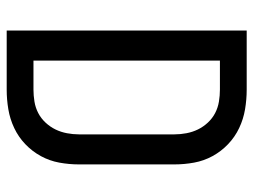

<svg xmlns="http://www.w3.org/2000/svg" viewBox="-114 -662 775 588"><g transform="rotate(90 274.0 -367.5)"><path d="M73 0V-735H254Q284 -735 314 -730Q344 -725 371.5 -712Q399 -699 421 -678Q443 -657 457.5 -630.5Q472 -604 477.5 -574Q483 -544 483 -514V-221Q483 -191 477.5 -161Q472 -131 457.5 -104.5Q443 -78 421 -57Q399 -36 371.5 -23Q344 -10 314 -5Q284 0 254 0ZM165 -82H254Q272 -82 290.5 -85Q309 -88 325.5 -96.5Q342 -105 355 -119Q368 -133 376 -149.5Q384 -166 387.5 -184.5Q391 -203 391 -221V-514Q391 -532 387.5 -550.5Q384 -569 376 -585.5Q368 -602 355 -616Q342 -630 325.5 -638.5Q309 -647 290.5 -650Q272 -653 254 -653H165Z"/></g></svg>

Font: Iosevka Semi-Condensed Medium
Style: Regular
Weight: 500
Monospace: yes
Designer: Belleve Invis
Foundry: Belleve Invis
Version: Version 27.3.5